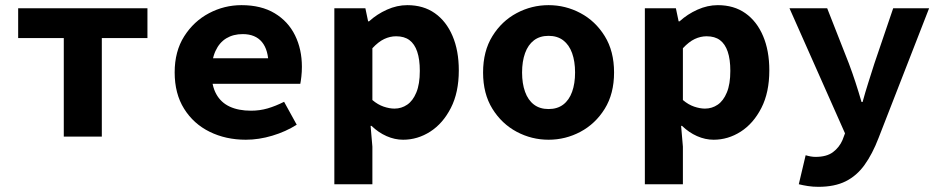

<svg xmlns="http://www.w3.org/2000/svg" viewBox="-20 -528 3640 742"><path d="M226.5 0V-380.8H50.2V-496.1H549.8V-380.8H373.5V0Z M930 12Q852.7 12 790.3 -18.7Q727.9 -49.4 691.5 -107.7Q655 -165.9 655 -248.3Q655 -329.5 691.8 -387.6Q728.6 -445.7 787.6 -476.9Q846.7 -508.1 913.1 -508.1Q989.6 -508.1 1041.6 -476.7Q1093.7 -445.3 1120.2 -391.4Q1146.7 -337.6 1146.7 -270Q1146.7 -250.2 1144.6 -231.8Q1142.5 -213.4 1140.5 -204.1H764.1V-302.8H1041L1017.8 -274.7Q1017.8 -334.7 992.4 -365.5Q967 -396.2 918 -396.2Q881.7 -396.2 854.7 -380Q827.7 -363.7 812.7 -330.8Q797.6 -297.8 797.6 -248.3Q797.6 -196.9 815.8 -164.3Q833.9 -131.6 867.9 -115.9Q901.9 -100.2 950.1 -100.2Q984 -100.2 1014.4 -109.1Q1044.9 -118 1077.9 -134.6L1126.7 -46Q1084.2 -19.1 1032.3 -3.6Q980.3 12 930 12Z M1272.1 184.1V-496.1H1392L1402.6 -445.6H1406.3Q1436.7 -473.3 1475.5 -490.7Q1514.3 -508.1 1554 -508.1Q1616.4 -508.1 1660.6 -476.9Q1704.8 -445.7 1728.9 -389Q1753.1 -332.4 1753.1 -255.9Q1753.1 -170.8 1722.4 -110.8Q1691.7 -50.8 1642.8 -19.4Q1593.8 12 1537.8 12Q1505.4 12 1473.8 -2Q1442.3 -15.9 1415.8 -41.5H1412.2L1419.1 38.7V184.1ZM1504.4 -108.3Q1531.5 -108.3 1553.6 -123.4Q1575.7 -138.4 1589 -170.7Q1602.4 -202.9 1602.4 -254.2Q1602.4 -298.8 1592.3 -328.4Q1582.3 -358 1562.4 -372.9Q1542.5 -387.8 1510.8 -387.8Q1487.3 -387.8 1464.8 -377.2Q1442.4 -366.6 1419.1 -341.6V-141.4Q1440.2 -123.5 1462.7 -115.9Q1485.2 -108.3 1504.4 -108.3Z M2100 12Q2034.5 12 1976.8 -18.7Q1919 -49.5 1883 -107.5Q1846.9 -165.6 1846.9 -247.9Q1846.9 -330.4 1883 -388.5Q1919 -446.7 1976.8 -477.4Q2034.5 -508.1 2100 -508.1Q2165.5 -508.1 2223.2 -477.4Q2281 -446.7 2317 -388.5Q2353.1 -330.4 2353.1 -247.9Q2353.1 -165.6 2317 -107.5Q2281 -49.5 2223.2 -18.7Q2165.5 12 2100 12ZM2100 -106.6Q2133.9 -106.6 2156.7 -123.9Q2179.4 -141.2 2190.9 -173.1Q2202.4 -205 2202.4 -247.9Q2202.4 -290.8 2190.9 -322.8Q2179.4 -354.7 2156.7 -372.1Q2133.9 -389.5 2100 -389.5Q2066.1 -389.5 2043.4 -372.1Q2020.7 -354.7 2009.2 -322.8Q1997.6 -290.8 1997.6 -247.9Q1997.6 -205 2009.2 -173.1Q2020.7 -141.2 2043.4 -123.9Q2066.1 -106.6 2100 -106.6Z M2472.1 184.1V-496.1H2592L2602.6 -445.6H2606.3Q2636.7 -473.3 2675.5 -490.7Q2714.3 -508.1 2754 -508.1Q2816.4 -508.1 2860.6 -476.9Q2904.8 -445.7 2928.9 -389Q2953.1 -332.4 2953.1 -255.9Q2953.1 -170.8 2922.4 -110.8Q2891.7 -50.8 2842.8 -19.4Q2793.8 12 2737.8 12Q2705.4 12 2673.8 -2Q2642.3 -15.9 2615.8 -41.5H2612.2L2619.1 38.7V184.1ZM2704.4 -108.3Q2731.5 -108.3 2753.6 -123.4Q2775.7 -138.4 2789 -170.7Q2802.4 -202.9 2802.4 -254.2Q2802.4 -298.8 2792.3 -328.4Q2782.3 -358 2762.4 -372.9Q2742.5 -387.8 2710.8 -387.8Q2687.3 -387.8 2664.8 -377.2Q2642.4 -366.6 2619.1 -341.6V-141.4Q2640.2 -123.5 2662.7 -115.9Q2685.2 -108.3 2704.4 -108.3Z M3142.6 194Q3121.4 194 3102.1 191Q3082.8 188 3067 184L3093.5 71.9Q3103.3 74.9 3113 76.6Q3122.7 78.3 3131.6 78.3Q3174.8 78.3 3199.2 59.9Q3223.6 41.5 3235.9 13.2L3245.6 -12.7L3031 -496.1H3176.7L3260.5 -282.7Q3273.7 -247.7 3285.9 -210.5Q3298.1 -173.2 3309.5 -133.8H3313.5Q3323.6 -170.8 3335.7 -208.8Q3347.8 -246.9 3359.2 -282.7L3431.8 -496.1H3570.6L3375.2 5.4Q3351.5 67.1 3321.2 109.2Q3291 151.3 3248.3 172.6Q3205.6 194 3142.6 194Z"/></svg>

Font: Source Code Pro ExtraLight
Style: Regular
Weight: 200
Monospace: yes
Designer: Paul D. Hunt, Teo Tuominen
Foundry: Adobe
Version: Version 1.026;hotconv 1.1.0;makeotfexe 2.6.0